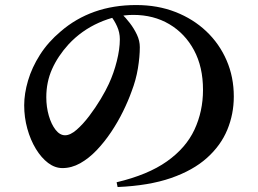

<svg xmlns="http://www.w3.org/2000/svg" viewBox="-20 -735 1040 773"><path d="M470 -679.1 425.4 -671.4Q440.2 -653.6 451.3 -628.9Q462.5 -604.2 462.5 -576.9Q462.5 -537.6 450.3 -489Q438.2 -440.4 418.1 -397.1Q406.2 -371 385.4 -336.2Q364.5 -301.4 339.3 -268.1Q314.1 -234.9 288.6 -212.6Q263.1 -190.4 242 -190.4Q221.2 -190.4 204 -212.1Q186.8 -233.9 176.6 -269Q166.4 -304.1 166.4 -343.5Q166.4 -404.9 189.7 -457Q213 -509.2 256.1 -556.6Q308.1 -612.5 378.4 -643.7Q448.6 -675 516.7 -675Q598.5 -675 661.6 -637.7Q724.8 -600.3 761.1 -532.9Q797.3 -465.5 797.3 -373.1Q797.3 -286.9 763 -213.2Q728.6 -139.4 652.1 -85.3Q575.6 -31.1 449.5 -1.2L453.5 18Q579.6 12.6 668.5 -18.2Q757.4 -49.1 813.1 -99.1Q868.9 -149.1 895.1 -212.5Q921.3 -275.8 921.3 -346.5Q921.3 -425 892.3 -491.9Q863.4 -558.9 810.6 -608.9Q757.9 -658.8 686.2 -686.8Q614.6 -714.7 528.2 -714.7Q436.8 -714.7 360.9 -687.8Q284.9 -660.8 224.4 -608.5Q173.7 -565.9 141 -514.6Q108.4 -463.3 92.9 -410.6Q77.4 -358 77.4 -311.1Q77.4 -262.5 90 -217Q102.6 -171.5 124.5 -135.5Q146.4 -99.6 173.8 -78.9Q201.2 -58.3 231.5 -58.3Q268.2 -58.3 303 -77.8Q337.7 -97.3 369.1 -130.2Q400.4 -163 427.5 -203.5Q454.6 -244 475.4 -286.5Q496.3 -329 509.8 -367Q527.4 -412.6 535.2 -459.6Q542.9 -506.7 542.9 -545.1Q542.9 -570.9 531.2 -595.6Q519.5 -620.3 502.7 -642.2Q485.9 -664.1 470 -679.1Z"/></svg>

Font: Noto Serif SC
Style: Regular
Weight: 200
Designer: Ryoko NISHIZUKA 西塚涼子 (kana & ideographs); Frank Grießhammer (Latin, Greek & Cyrillic); Wenlong ZHANG 张文龙 (bopomofo); San
Foundry: Adobe
Version: Version 2.001;hotconv 1.1.0;makeotfexe 2.6.0